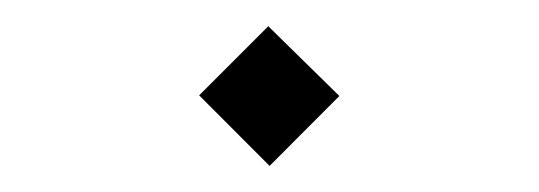

<svg xmlns="http://www.w3.org/2000/svg" viewBox="-20 -282 407 145"><path d="M183.6 -156.7 130.4 -210 182.6 -262.2 236.3 -209.5Z"/></svg>

Font: Vazirmatn RD UI Thin
Style: Regular
Weight: 100
Designer: Saber Rastikerdar
Foundry: Saber Rastikerdar
Version: Version 33.003